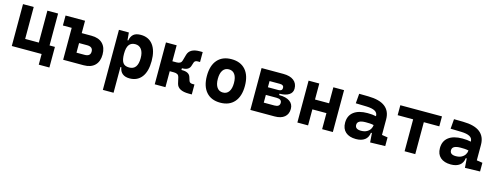

<svg xmlns="http://www.w3.org/2000/svg" viewBox="-22 -1297 5903 2292"><g transform="rotate(15 2929.5 -151.0)"><path d="M60.1 0V-517.6H192.4V-123H361.3V-517.6H493.7V-123H560.1V131.8H428.7V0Z M694.8 0V-394.5H585.9V-517.6H826.7V-364.7H947.8Q1036.6 -364.7 1085 -317.1Q1133.3 -269.5 1133.3 -182.1Q1133.3 -95.2 1085 -47.6Q1036.6 0 947.8 0ZM826.7 -123H926.8Q998 -123 998 -182.1Q998 -241.7 926.8 -241.7H826.7Z M1245.6 224.6V-517.6H1368.2L1376.5 -423.8H1385.7Q1395 -476.1 1425.5 -501.7Q1456.1 -527.3 1515.1 -527.3Q1612.3 -527.3 1665.8 -457Q1719.2 -386.7 1719.2 -258.3Q1719.2 -128.9 1665.8 -59.6Q1612.3 9.8 1516.1 9.8Q1461.9 9.8 1429.2 -16.1Q1396.5 -42 1388.7 -93.8H1377.9V224.6ZM1377.9 -258.3Q1377.9 -183.1 1400.4 -148.9Q1422.9 -114.7 1479 -114.7Q1584 -114.7 1584 -258.3Q1584 -327.1 1556.6 -365Q1529.3 -402.8 1479 -402.8Q1428.7 -402.8 1403.3 -368.2Q1377.9 -333.5 1377.9 -258.3Z M1826.7 0V-517.6H1959V-320.3H2011.2Q2064.9 -320.3 2075.7 -360.4L2097.2 -437Q2121.1 -520 2242.7 -520H2280.3V-397H2251Q2216.3 -397 2207.5 -370.6L2194.3 -329.1Q2177.7 -269.5 2095.7 -269.5H2090.3V-248H2100.6Q2187.5 -248 2204.1 -188.5L2217.3 -147Q2226.1 -120.6 2260.7 -120.6H2285.2V2.4H2247.6Q2112.8 2.4 2093.3 -80.6L2075.7 -157.2Q2066.4 -197.3 2011.2 -197.3H1959V0Z M2636.7 9.8Q2524.9 9.8 2463.4 -60.5Q2401.9 -130.9 2401.9 -258.8Q2401.9 -387.2 2463.4 -457.3Q2524.9 -527.3 2636.7 -527.3Q2748.5 -527.3 2810.1 -457.3Q2871.6 -387.2 2871.6 -258.8Q2871.6 -130.9 2810.1 -60.5Q2748.5 9.8 2636.7 9.8ZM2636.7 -115.7Q2684.6 -115.7 2710.4 -153.1Q2736.3 -190.4 2736.3 -258.8Q2736.3 -327.6 2710.4 -364.7Q2684.6 -401.9 2636.7 -401.9Q2589.4 -401.9 2563.2 -364.7Q2537.1 -327.6 2537.1 -258.8Q2537.1 -190.4 2563.2 -153.1Q2589.4 -115.7 2636.7 -115.7Z M3008.3 0V-517.6H3277.3Q3360.8 -517.6 3406.7 -481.9Q3452.6 -446.3 3452.6 -380.9Q3452.6 -332 3411.1 -304.9Q3369.6 -277.8 3294.4 -276.9V-260.3H3296.9Q3380.4 -260.3 3426.3 -228Q3472.2 -195.8 3472.2 -136.7Q3472.2 -71.8 3429.2 -35.9Q3386.2 0 3307.6 0ZM3140.6 -125.5H3272.9Q3336.9 -125.5 3336.9 -175.3Q3336.9 -221.2 3271.5 -221.2H3140.6ZM3140.6 -315.9H3269.5Q3317.4 -315.9 3317.4 -354Q3317.4 -392.1 3268.6 -392.1H3140.6Z M3895.5 0V-198.2H3721.7V0H3589.4V-517.6H3721.7V-319.8H3895.5V-517.6H4027.8V0Z M4489.7 4.9 4481.4 -109.4H4469.7Q4462.4 -49.8 4422.1 -20Q4381.8 9.8 4314.5 9.8Q4231.9 9.8 4186 -30.8Q4140.1 -71.3 4140.1 -146Q4140.1 -232.9 4200.2 -279.3Q4260.3 -325.7 4370.6 -325.7Q4402.8 -325.7 4428 -323.2Q4453.1 -320.8 4476.6 -315.4V-316.9Q4476.6 -358.4 4441.2 -377.7Q4405.8 -397 4335.9 -398.9L4203.6 -402.3L4213.4 -522.5L4326.2 -521Q4466.8 -519 4535.2 -465.6Q4603.5 -412.1 4603.5 -309.6V-118.2L4675.3 -107.4V0ZM4476.6 -206.5Q4448.2 -212.4 4425.3 -213.4Q4402.3 -214.4 4377 -214.4Q4274.4 -214.4 4274.4 -155.8Q4274.4 -101.6 4347.2 -101.6Q4389.2 -101.6 4417.7 -116.9Q4446.3 -132.3 4460.9 -156.5Q4475.6 -180.7 4476.6 -206.5Z M4914.6 0V-394.5H4723.1V-517.6H5237.8V-394.5H5046.4V0Z M5661.6 4.9 5653.3 -109.4H5641.6Q5634.3 -49.8 5594 -20Q5553.7 9.8 5486.3 9.8Q5403.8 9.8 5357.9 -30.8Q5312 -71.3 5312 -146Q5312 -232.9 5372.1 -279.3Q5432.1 -325.7 5542.5 -325.7Q5574.7 -325.7 5599.9 -323.2Q5625 -320.8 5648.4 -315.4V-316.9Q5648.4 -358.4 5613 -377.7Q5577.6 -397 5507.8 -398.9L5375.5 -402.3L5385.3 -522.5L5498 -521Q5638.7 -519 5707 -465.6Q5775.4 -412.1 5775.4 -309.6V-118.2L5847.2 -107.4V0ZM5648.4 -206.5Q5620.1 -212.4 5597.2 -213.4Q5574.2 -214.4 5548.8 -214.4Q5446.3 -214.4 5446.3 -155.8Q5446.3 -101.6 5519 -101.6Q5561 -101.6 5589.6 -116.9Q5618.2 -132.3 5632.8 -156.5Q5647.5 -180.7 5648.4 -206.5Z"/></g></svg>

Font: Cascadia Mono PL
Style: Bold
Weight: 700
Monospace: yes
Designer: Aaron Bell
Foundry: Saja Typeworks
Version: Version 2404.023; ttfautohint (v1.8.4)